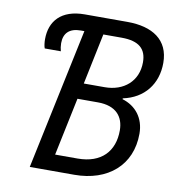

<svg xmlns="http://www.w3.org/2000/svg" viewBox="-80 -786 784 858"><g transform="rotate(10 311.5 -357.0)"><path d="M112 0H314C466 0 569 -88 569 -231C569 -303 528 -352 468 -370V-374C564 -394 619 -466 619 -561C619 -666 543 -714 429 -714H236C129 -714 80 -656 80 -574C80 -560 82 -542 86 -533H159C156 -543 154 -557 154 -569C154 -614 179 -640 231 -640H247ZM380 -409H285L333 -640H416C496 -640 529 -608 529 -548C529 -462 466 -409 380 -409ZM316 -74H214L269 -337H362C444 -337 480 -293 480 -230C480 -136 424 -74 316 -74Z"/></g></svg>

Font: Noto Sans SemiCondensed
Style: Italic
Weight: 400
Width: 4
Italic angle: -12°
Designer: Monotype Design Team
Foundry: Monotype Imaging Inc.
Version: Version 2.013